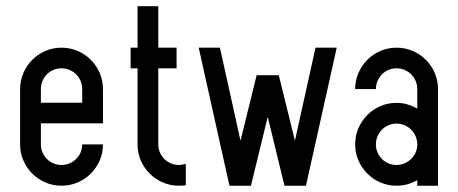

<svg xmlns="http://www.w3.org/2000/svg" viewBox="-20 -590 1456 610"><path d="M175.3 -438.5Q202.6 -438.5 226.6 -428.2Q250.5 -418 268.6 -399.9Q286.6 -381.8 296.9 -357.9Q307.1 -334 307.1 -307.1V-198.2H109.9V-131.3Q109.9 -117.7 115 -105.7Q120.1 -93.8 128.9 -85Q137.7 -76.2 149.7 -71Q161.6 -65.9 175.3 -65.9Q189 -65.9 200.9 -71Q212.9 -76.2 221.9 -85Q231 -93.8 236.1 -105.7Q241.2 -117.7 241.2 -131.3H307.1Q307.1 -104 296.9 -80.3Q286.6 -56.6 268.6 -38.6Q250.5 -20.5 226.6 -10.3Q202.6 0 175.3 0Q147.9 0 124.3 -10.3Q100.6 -20.5 82.5 -38.6Q64.5 -56.6 54.2 -80.3Q43.9 -104 43.9 -131.3V-307.1Q43.9 -334 54.2 -357.9Q64.5 -381.8 82.5 -399.9Q100.6 -418 124.3 -428.2Q147.9 -438.5 175.3 -438.5ZM109.9 -263.7H241.2V-307.1Q241.2 -320.8 236.1 -332.8Q231 -344.7 221.9 -353.8Q212.9 -362.8 200.9 -367.9Q189 -373 175.3 -373Q161.6 -373 149.7 -367.9Q137.7 -362.8 128.9 -353.8Q120.1 -344.7 115 -332.8Q109.9 -320.8 109.9 -307.1Z M482.9 -131.3Q482.9 -117.7 488 -105.7Q493.2 -93.8 502 -85Q510.7 -76.2 522.7 -71Q534.7 -65.9 548.3 -65.9Q553.7 -65.9 559.6 -66.9Q565.4 -67.9 570.3 -69.3V-1.5Q559.1 0 548.3 0Q521 0 497.3 -10.3Q473.6 -20.5 455.6 -38.6Q437.5 -56.6 427.2 -80.3Q417 -104 417 -131.3V-373H395V-438.5H417V-570.3H482.9V-438.5H541V-373H482.9Z M678.7 -438.5 744.1 -143.1 795.4 -351.1H862.8H865.7L917 -143.1L982.4 -438.5H1049.8L952.1 0H883.8L830.6 -218.8L777.3 0H709L611.3 -438.5Z M1239.7 -438.5Q1267.1 -438.5 1291 -428.2Q1314.9 -418 1333 -399.9Q1351.1 -381.8 1361.3 -357.9Q1371.6 -334 1371.6 -307.1V0H1305.7V-17.6Q1291 -9.3 1274.7 -4.6Q1258.3 0 1239.7 0Q1212.4 0 1188.7 -10.3Q1165 -20.5 1147 -38.6Q1128.9 -56.6 1118.7 -80.3Q1108.4 -104 1108.4 -131.3Q1108.4 -158.7 1118.7 -182.6Q1128.9 -206.5 1147 -224.6Q1165 -242.7 1188.7 -252.9Q1212.4 -263.2 1239.7 -263.2Q1258.3 -263.2 1274.7 -258.3Q1291 -253.4 1305.7 -245.1V-307.1Q1305.7 -320.8 1300.5 -332.8Q1295.4 -344.7 1286.4 -353.8Q1277.3 -362.8 1265.4 -367.9Q1253.4 -373 1239.7 -373Q1226.1 -373 1214.1 -367.9Q1202.1 -362.8 1193.4 -353.8Q1184.6 -344.7 1179.4 -332.8Q1174.3 -320.8 1174.3 -307.1H1108.4Q1108.4 -334 1118.7 -357.9Q1128.9 -381.8 1147 -399.9Q1165 -418 1188.7 -428.2Q1212.4 -438.5 1239.7 -438.5ZM1239.7 -197.3Q1226.1 -197.3 1214.1 -192.1Q1202.1 -187 1193.4 -178Q1184.6 -168.9 1179.4 -157Q1174.3 -145 1174.3 -131.3Q1174.3 -117.7 1179.4 -105.7Q1184.6 -93.8 1193.4 -85Q1202.1 -76.2 1214.1 -71Q1226.1 -65.9 1239.7 -65.9Q1252.9 -65.9 1264.6 -70.8Q1276.4 -75.7 1285.4 -84.2Q1294.4 -92.8 1299.8 -104Q1305.2 -115.2 1305.7 -128.4V-131.3Q1305.7 -145 1300.5 -157Q1295.4 -168.9 1286.4 -178Q1277.3 -187 1265.4 -192.1Q1253.4 -197.3 1239.7 -197.3Z"/></svg>

Font: Aeronef
Style: Regular
Weight: 400
Designer: Peter Wiegel - CAT-Fonts Germany
Foundry: CAT-Fonts, Peter Wiegel
Version: Version 0.002